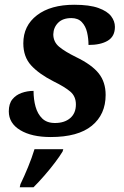

<svg xmlns="http://www.w3.org/2000/svg" viewBox="-20 -566 522 807"><path d="M193 10Q113 10 65 -19Q17 -48 17 -98Q17 -130 32 -148.5Q47 -167 71 -175.5Q95 -184 121 -184Q121 -148 129.5 -117.5Q138 -87 157.5 -68Q177 -49 211 -49Q251 -49 275 -69.5Q299 -90 299 -127Q299 -161 275.5 -181Q252 -201 205 -224Q144 -255 111 -291Q78 -327 78 -384Q78 -458 135.5 -502Q193 -546 292 -546Q356 -546 393.5 -532.5Q431 -519 447 -498Q463 -477 463 -453Q463 -413 433 -395Q403 -377 352 -377Q352 -404 346 -430Q340 -456 324 -473Q308 -490 280 -490Q244 -490 224.5 -470.5Q205 -451 204 -422Q204 -390 228.5 -369.5Q253 -349 300 -326Q366 -294 395 -257.5Q424 -221 424 -167Q424 -85 366 -37.5Q308 10 193 10ZM66 208Q82 175 98 136Q114 97 125 61H246L243 71Q231 91 210.5 118Q190 145 166.5 172Q143 199 121 221H63Z"/></svg>

Font: Noto Serif SemiCondensed
Style: Bold Italic
Weight: 700
Width: 4
Italic angle: -12°
Designer: Monotype Design Team
Foundry: Monotype Imaging Inc.
Version: Version 2.014